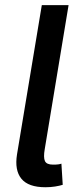

<svg xmlns="http://www.w3.org/2000/svg" viewBox="-20 -748 327 771"><path d="M162.6 3.9Q93.8 3.9 65.9 -30.3Q38.1 -64.5 48.3 -127.9L147.9 -727.5H255.4L159.7 -149.4Q153.8 -115.7 160.4 -101.3Q167 -86.9 192.9 -86.9Q206.1 -86.9 213.6 -87.9Q221.2 -88.9 226.6 -90.8L231.9 -5.9Q219.7 -2 201.2 1Q182.6 3.9 162.6 3.9Z"/></svg>

Font: Inter Medium
Style: Italic
Weight: 500
Italic angle: -9.3988°
Designer: Rasmus Andersson
Foundry: rsms
Version: Version 4.001;git-66647c0bb